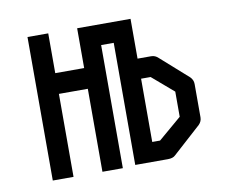

<svg xmlns="http://www.w3.org/2000/svg" viewBox="-56 -538 651 556"><g transform="rotate(-10 270.0 -260.0)"><path d="M203 -471H360V-354H400Q412 -354 421 -345L501 -274Q510 -265 510 -253V-155Q510 -143 501 -134L418 -59Q411 -52 396 -52H300V-411H263V-49H203V-293H118V-49H57V-471H118V-354H203ZM360 -109H383L451 -167V-241L388 -295H360Z"/></g></svg>

Font: IBM 3270
Style: Regular
Weight: 400
Monospace: yes
Version: Version 2.3.1